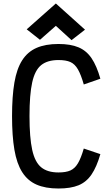

<svg xmlns="http://www.w3.org/2000/svg" viewBox="-20 -1066 640 1100"><path d="M315 14Q240 14 189 -8.5Q138 -31 107 -80Q76 -129 62.5 -208Q49 -287 49 -401Q49 -514 62.5 -593Q76 -672 107 -720.5Q138 -769 189 -791.5Q240 -814 315 -814Q384 -814 429.5 -795Q475 -776 504.5 -732.5Q534 -689 555 -615L460 -582Q444 -638 426.5 -668.5Q409 -699 383.5 -710.5Q358 -722 315 -722Q252 -722 216 -693Q180 -664 164.5 -594Q149 -524 149 -401Q149 -278 164.5 -207.5Q180 -137 216 -107.5Q252 -78 315 -78Q358 -78 383.5 -89.5Q409 -101 426.5 -130.5Q444 -160 460 -215L555 -183Q534 -110 504.5 -66.5Q475 -23 430 -4.5Q385 14 315 14ZM390 -836 300 -918 209 -838 133 -898 300 -1046 467 -896Z"/></svg>

Font: Victor Mono Thin
Style: Regular
Weight: 100
Monospace: yes
Designer: Rune Bjørnerås
Version: Version 1.561;gftools[0.9.30]